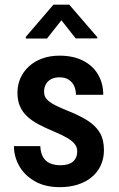

<svg xmlns="http://www.w3.org/2000/svg" viewBox="-20 -770 495 800"><path d="M301.8 -139.2Q301.8 -155.8 292.2 -168.7Q282.7 -181.6 261.7 -194.3Q240.7 -207 205.6 -221.7Q168.9 -236.8 140.6 -252Q112.3 -267.1 92.8 -285.4Q73.2 -303.7 63 -327.6Q52.7 -351.6 52.7 -383.3Q52.7 -416 64.9 -443.8Q77.1 -471.7 100.1 -492.9Q123 -514.2 155.3 -526.1Q187.5 -538.1 228 -538.1Q285.2 -538.1 325.9 -517.3Q366.7 -496.6 388.4 -459.7Q410.2 -422.9 410.2 -375H296.4Q296.4 -395 289.1 -411.4Q281.7 -427.7 266.6 -437.7Q251.5 -447.8 228 -447.8Q206.5 -447.8 192.1 -439.7Q177.7 -431.6 170.7 -418.2Q163.6 -404.8 163.6 -388.2Q163.6 -376 168 -366.7Q172.4 -357.4 182.6 -348.9Q192.9 -340.3 210.2 -331.5Q227.5 -322.8 254.4 -311.5Q307.6 -291 342.8 -269Q377.9 -247.1 395.5 -217.8Q413.1 -188.5 413.1 -145Q413.1 -109.9 400.1 -81.5Q387.2 -53.2 363 -32.7Q338.9 -12.2 304.9 -1.2Q271 9.8 229.5 9.8Q167.5 9.8 124.8 -14.9Q82 -39.6 60.1 -78.6Q38.1 -117.7 38.1 -161.1H147.9Q149.4 -129.9 161.4 -112.3Q173.3 -94.7 191.9 -88.1Q210.4 -81.5 230.5 -81.5Q254.4 -81.5 270 -88.1Q285.6 -94.7 293.7 -107.9Q301.8 -121.1 301.8 -139.2ZM268.6 -750.5 385.3 -615.2V-609.9H295.4L235.8 -685.5L175.8 -609.4H87.4V-616.2L202.6 -750.5Z"/></svg>

Font: Roboto Condensed Medium
Style: Regular
Weight: 500
Designer: Christian Robertson
Foundry: Google
Version: Version 3.0